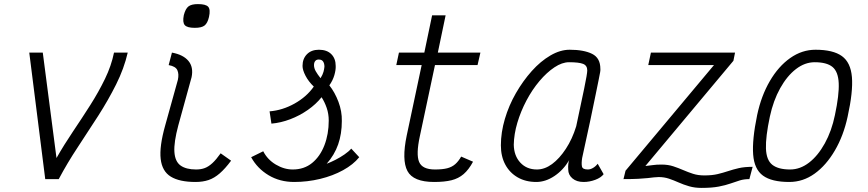

<svg xmlns="http://www.w3.org/2000/svg" viewBox="-20 -875 4240 938"><path d="M201 0 123 -618H189L256 -103Q293 -168 336.5 -232.5Q380 -297 421 -361.5Q462 -426 493 -490Q524 -554 537 -618H604Q586 -540 547.5 -463Q509 -386 460 -309.5Q411 -233 360 -156Q309 -79 267 0Z M935 14Q857 14 814.5 -12Q772 -38 765 -98.5Q758 -159 787 -262L849 -485Q855 -513 846.5 -532Q838 -551 804 -557L820 -618Q875 -608 900.5 -577.5Q926 -547 916 -498L851 -262Q829 -180 832 -133Q835 -86 862 -66.5Q889 -47 938 -47Q962 -47 980.5 -54Q999 -61 1017.5 -78Q1036 -95 1058 -126L1109 -90Q1080 -51 1053.5 -28Q1027 -5 999 4.5Q971 14 935 14ZM932 -739Q894 -739 882.5 -752.5Q871 -766 878 -801Q886 -832 900.5 -843.5Q915 -855 947 -855Q986 -855 997.5 -841.5Q1009 -828 1001 -792Q994 -762 979.5 -750.5Q965 -739 932 -739Z M1417 14Q1347 14 1292 -19Q1237 -52 1207 -107L1266 -136Q1287 -95 1327.5 -71Q1368 -47 1410 -47Q1466 -47 1505 -79Q1544 -111 1565 -165.5Q1586 -220 1586 -286Q1586 -319 1576 -348Q1566 -377 1551 -400Q1524 -366 1484 -338Q1444 -310 1398 -292.5Q1352 -275 1306 -271L1297 -331Q1360 -336 1419 -369Q1478 -402 1513 -452Q1487 -477 1472.5 -505Q1458 -533 1458 -553Q1458 -588 1479.5 -610Q1501 -632 1538 -632Q1577 -632 1598.5 -610.5Q1620 -589 1620 -553Q1621 -534 1613.5 -508Q1606 -482 1589 -458Q1616 -424 1633.5 -377.5Q1651 -331 1650 -284Q1650 -221 1632 -169.5Q1614 -118 1576 -75Q1597 -83 1619.5 -94.5Q1642 -106 1663 -120.5Q1684 -135 1696 -149L1735 -107Q1706 -71 1656 -43.5Q1606 -16 1544 -1Q1482 14 1417 14ZM1546 -493Q1557 -511 1560.5 -524.5Q1564 -538 1565 -549Q1565 -565 1558.5 -574.5Q1552 -584 1539 -584Q1527 -585 1520.5 -577.5Q1514 -570 1514 -557Q1514 -542 1522.5 -527Q1531 -512 1546 -493Z M2101 14Q1999 14 1970.5 -39.5Q1942 -93 1967 -213L2040 -557H1916L1929 -618H2053L2091 -800H2157L2119 -618H2327L2313 -557H2105L2031 -209Q2012 -121 2027.5 -84Q2043 -47 2105 -47Q2142 -47 2165 -53Q2188 -59 2204 -73Q2220 -87 2233 -110L2291 -85Q2270 -46 2245 -24.5Q2220 -3 2186 5.5Q2152 14 2101 14Z M2900 -75 2929 -24Q2916 -7 2888 3.5Q2860 14 2831 14Q2797 14 2776.5 -3.5Q2756 -21 2756 -47Q2755 -61 2756.5 -74Q2758 -87 2761 -93Q2732 -44 2688.5 -15Q2645 14 2600 14Q2548 14 2509 -8.5Q2470 -31 2448.5 -71Q2427 -111 2427 -165Q2427 -228 2446.5 -294Q2466 -360 2500.5 -420Q2535 -480 2578 -528Q2621 -576 2669 -604Q2717 -632 2763 -632Q2832 -632 2872.5 -612Q2913 -592 2913 -539Q2914 -535 2912 -522.5Q2910 -510 2904.5 -484Q2899 -458 2889.5 -410.5Q2880 -363 2864 -287.5Q2848 -212 2824 -103Q2820 -77 2823 -62Q2826 -47 2852 -47Q2864 -47 2877 -54.5Q2890 -62 2900 -75ZM2603 -47Q2641 -47 2677 -73.5Q2713 -100 2744.5 -148Q2776 -196 2795 -258Q2819 -370 2834 -442.5Q2849 -515 2849 -531Q2849 -555 2828.5 -563Q2808 -571 2760 -571Q2726 -571 2688.5 -546Q2651 -521 2615.5 -479Q2580 -437 2552 -384Q2524 -331 2507.5 -275.5Q2491 -220 2490 -168Q2491 -114 2522 -80.5Q2553 -47 2603 -47Z M3421 -18Q3459 -18 3486 -24.5Q3513 -31 3537 -39Q3561 -47 3589 -53.5Q3617 -60 3657 -60L3641 0Q3615 0 3594 6.5Q3573 13 3549 21.5Q3525 30 3491.5 36.5Q3458 43 3407 43Q3374 43 3346.5 35Q3319 27 3295.5 16.5Q3272 6 3248.5 -2Q3225 -10 3198 -10Q3187 -10 3174.5 -8.5Q3162 -7 3144.5 -5Q3127 -3 3098.5 -1.5Q3070 0 3026 0L3036 -41L3468 -557H3147L3160 -618H3571L3563 -578L3133 -64Q3154 -66 3170 -68.5Q3186 -71 3212 -71Q3244 -71 3269.5 -62.5Q3295 -54 3318 -44Q3341 -34 3365.5 -26Q3390 -18 3421 -18Z M3836 14Q3750 14 3707.5 -17Q3665 -48 3659.5 -120Q3654 -192 3679 -313Q3699 -407 3741 -479Q3783 -551 3840.5 -591.5Q3898 -632 3964 -632Q4050 -632 4093 -601Q4136 -570 4142 -498.5Q4148 -427 4121 -305Q4101 -212 4058.5 -139.5Q4016 -67 3959.5 -26.5Q3903 14 3836 14ZM3840 -47Q3889 -47 3932.5 -80.5Q3976 -114 4009.5 -174.5Q4043 -235 4059 -313Q4080 -412 4077.5 -468.5Q4075 -525 4047 -548Q4019 -571 3960 -571Q3912 -571 3868.5 -537.5Q3825 -504 3791.5 -444Q3758 -384 3741 -305Q3720 -206 3722 -149.5Q3724 -93 3753 -70Q3782 -47 3840 -47Z"/></svg>

Font: Victor Mono Thin Light
Style: Italic
Weight: 300
Italic angle: -12°
Monospace: yes
Version: Version 1.561;gftools[0.9.30]